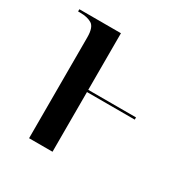

<svg xmlns="http://www.w3.org/2000/svg" viewBox="-130 -644 727 752"><g transform="rotate(30 233.5 -268.0)"><path d="M100 -456Q100 -502 80 -514Q60 -526 28 -526H18V-536H206V-280H422V-270H206V0H100Z"/></g></svg>

Font: Noto Serif Display SemiCondensed Medium
Style: Regular
Weight: 500
Width: 4
Designer: Monotype Design Team
Foundry: Monotype Imaging Inc.
Version: Version 2.009